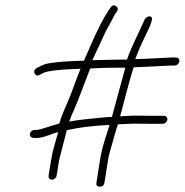

<svg xmlns="http://www.w3.org/2000/svg" viewBox="-20 -668 691 718"><path d="M605.8 -220C607.1 -227.9 601.1 -235 593.2 -235H547.2C520.9 -235 493 -236.1 464.2 -235L428.9 -233C430.8 -238.3 438.1 -265.3 450.7 -313.9C463.3 -362.5 473 -396.5 479.9 -416C494.8 -417.3 508.2 -418 520.2 -418L621 -423H633C641.2 -423 649 -429.1 650.3 -437.5C651.9 -447.8 647.7 -453 633 -453H621L520.2 -448C509.5 -448 498.2 -447.7 486 -447C495.8 -474.2 509.2 -505.1 526.3 -539.5C543.4 -573.9 550.6 -594.5 548 -601.2C543.4 -613 524.9 -604.4 520.5 -594.1C499.5 -545.2 473.3 -498.6 454.7 -445H421.7L325.4 -443C333.6 -461 341.7 -478.3 349.6 -495C362.6 -522.2 374.1 -550.3 387.4 -572.5C396.4 -587.4 402.4 -602.1 410.8 -616L417.2 -625C423.4 -634.3 420.8 -641.7 409.6 -647.2C403.9 -649.9 398.2 -646.9 392.3 -638L385.9 -629C365.5 -598.1 342.6 -553.2 317.2 -494.3C302.8 -460.8 295.1 -443 294.1 -441H286.1C216.5 -438.8 170.3 -434.4 147.4 -427.7C142.1 -426.1 132.2 -421.5 117.8 -414C108.2 -408 105.6 -400.8 109.9 -392.5C116.6 -379.8 127.2 -387.6 137.5 -393C150.7 -402.3 198.6 -408.3 281.3 -411C269.9 -384 256.4 -345.9 244.6 -314.5C229.1 -273.8 214.4 -250.1 201.9 -206C177.6 -200.5 130.8 -182 116.1 -182H109.1C100.9 -182 93.1 -175.9 91.8 -167.5C90.5 -159.2 96.1 -152 109.1 -152H116.1C128 -152 143 -155.3 161.1 -162C179.2 -168.7 191.3 -172.7 197.6 -174C184.7 -125.8 177 -107 170.8 -68L161.7 -11C160.5 -3.1 166.4 4 174.4 4C182.3 4 190.5 -3.1 191.7 -11L200.8 -68L229.7 -181C270.9 -190.9 324.3 -197.6 389.8 -201C389.7 -200.3 384.8 -184.8 375 -154.5C365.2 -124.2 358.4 -97 354.6 -73L340.6 15C339 25 343.2 30 353.2 30C363.2 30 369 25 370.6 15L384.6 -73C385.9 -81.7 388.7 -93 392.9 -107C399.2 -127.8 413.7 -184.8 421.2 -203L461.5 -205C489.1 -206.2 516.5 -205 542.5 -205H588.5C596.4 -205 604.6 -212.1 605.8 -220ZM448.7 -415C444.4 -402 412 -278.5 398.6 -231C383.8 -230.3 368.5 -229.2 352.5 -227.5C323.2 -224.4 265 -219.3 238.7 -213C243.7 -227.7 250.1 -243.3 258 -259.9C268.1 -281.5 308.5 -389 317.3 -412C353.6 -414 388.4 -415 421.7 -415Z"/></svg>

Font: MewTooHand
Style: Ita
Weight: 400
Designer: Mew Too, Robert Jablonski
Version: Version 0.77